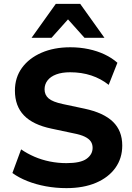

<svg xmlns="http://www.w3.org/2000/svg" viewBox="-20 -960 681 991"><path d="M323 11Q268 11 216.5 1.5Q165 -8 121 -25.5Q77 -43 44 -67L89 -189Q121 -167 158 -151Q195 -135 237 -126.5Q279 -118 323 -118Q396 -118 427 -140.5Q458 -163 458 -197Q458 -216 448.5 -230Q439 -244 417.5 -254.5Q396 -265 359 -272L246 -296Q150 -316 103.5 -364.5Q57 -413 57 -492Q57 -560 93.5 -610Q130 -660 194.5 -688Q259 -716 343 -716Q392 -716 437 -706.5Q482 -697 520 -679Q558 -661 586 -636L541 -522Q501 -554 451 -570.5Q401 -587 342 -587Q300 -587 270.5 -576Q241 -565 225.5 -545Q210 -525 210 -499Q210 -470 231 -452Q252 -434 304 -423L417 -399Q515 -378 563 -331.5Q611 -285 611 -209Q611 -143 575.5 -93.5Q540 -44 475.5 -16.5Q411 11 323 11ZM143 -765 268 -940H394L519 -765H416L331 -860L246 -765Z"/></svg>

Font: Nunito Sans 12pt ExtraLight 12pt ExtraBold
Style: Regular
Weight: 800
Version: Version 3.101;gftools[0.9.27]